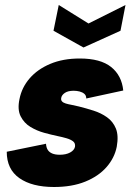

<svg xmlns="http://www.w3.org/2000/svg" viewBox="-20 -741 535 768"><path d="M164 -166Q165 -151 171 -141.5Q177 -132 189 -127Q201 -122 219 -122Q244 -122 260.5 -131Q277 -140 280 -154Q282 -168 272.5 -175.5Q263 -183 246 -188Q229 -193 209 -197Q185 -202 156 -210Q127 -218 101.5 -233.5Q76 -249 62.5 -276Q49 -303 58 -345Q67 -391 98.5 -427.5Q130 -464 181 -485.5Q232 -507 299 -507Q382 -507 424.5 -473Q467 -439 473 -379L325 -347Q325 -359 317.5 -365.5Q310 -372 298.5 -375Q287 -378 275 -378Q252 -378 239.5 -369.5Q227 -361 225 -350Q223 -341 228 -335.5Q233 -330 243 -327Q253 -324 266.5 -321.5Q280 -319 296 -315Q324 -308 354 -298.5Q384 -289 408 -272Q432 -255 443.5 -227Q455 -199 447 -154Q438 -109 406 -72.5Q374 -36 321 -14.5Q268 7 196 7Q108 7 57.5 -28.5Q7 -64 7 -134ZM482 -721 462 -618 314 -551 194 -618 215 -721 334 -647Z"/></svg>

Font: Albert Sans Black
Style: Italic
Weight: 900
Italic angle: -11.25°
Designer: Andreas Rasmussen
Foundry: a.Foundry
Version: Version 1.025